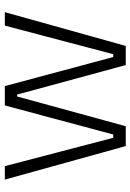

<svg xmlns="http://www.w3.org/2000/svg" viewBox="110 -662 552 813"><g transform="rotate(-90 386.5 -256.0)"><path d="M174 0 32 -512H89L209 -53H223L346 -512H428L551 -53H563L684 -512H741L598 0H517L392 -460H384L258 0Z"/></g></svg>

Font: Bricolage Grotesque 10pt ExtraLight
Style: Regular
Weight: 200
Designer: Mathieu Triay
Foundry: Atelier Triay
Version: Version 1.000; ttfautohint (v1.8.4.7-5d5b);gftools[0.9.32]